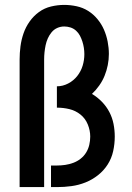

<svg xmlns="http://www.w3.org/2000/svg" viewBox="-20 -763 540 783"><path d="M60 0V-520Q60 -547 63.5 -574Q67 -601 76 -627Q85 -653 101 -675.5Q117 -698 139 -714Q161 -730 188 -736.5Q215 -743 242 -743Q267 -743 292.5 -737.5Q318 -732 339.5 -718.5Q361 -705 377.5 -685Q394 -665 404 -642Q414 -619 419 -593.5Q424 -568 424 -543Q424 -520 419.5 -497.5Q415 -475 406.5 -454Q398 -433 384.5 -414Q371 -395 355 -380Q377 -367 395.5 -348Q414 -329 426 -306Q438 -283 443 -257.5Q448 -232 448 -206Q448 -176 441.5 -146.5Q435 -117 419 -92Q403 -67 379.5 -48.5Q356 -30 328.5 -19Q301 -8 271.5 -4Q242 0 212 0H188V-88H212Q229 -88 246 -90.5Q263 -93 279 -99Q295 -105 308.5 -115.5Q322 -126 331 -140.5Q340 -155 344 -172Q348 -189 348 -206Q348 -231 338 -255.5Q328 -280 308 -296Q288 -312 263 -318Q238 -324 212 -324V-411Q236 -411 258 -422.5Q280 -434 295 -453Q310 -472 317 -495Q324 -518 324 -542Q324 -555 322 -568Q320 -581 316 -593.5Q312 -606 306 -617.5Q300 -629 290 -638Q280 -647 267.5 -651Q255 -655 242 -655Q227 -655 213.5 -649Q200 -643 190.5 -631.5Q181 -620 175 -606.5Q169 -593 166 -578.5Q163 -564 161.5 -549.5Q160 -535 160 -520V0Z"/></svg>

Font: Iosevka Term Curly Semibold
Style: Regular
Weight: 600
Designer: Belleve Invis
Foundry: Belleve Invis
Version: Version 32.3.0